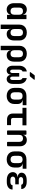

<svg xmlns="http://www.w3.org/2000/svg" viewBox="2198 -3022 1005 5440"><g transform="rotate(90 2700.0 -302.5)"><path d="M250.4 10Q170.2 10 120.3 -47Q70.4 -104.1 70.4 -200.4V-349.1Q70.4 -445.9 120.1 -503Q169.8 -560 250.4 -560Q323.7 -560 365.9 -513.6Q408.1 -467.3 408.1 -386.6L373.1 -450.9H401.9L398.1 -550H523.2V0H401V-99.1H373.1L408.1 -163.4Q408.1 -82.3 365.9 -36.2Q323.7 10 250.4 10ZM296.8 -98.4Q345.2 -98.4 371.7 -127.3Q398.1 -156.1 398.1 -208.8V-341.2Q398.1 -393.9 371.7 -422.7Q345.2 -451.6 296.8 -451.6Q249.2 -451.6 222.3 -424Q195.5 -396.4 195.5 -344.1V-205.9Q195.5 -154.1 222.3 -126.3Q249.2 -98.4 296.8 -98.4Z M677.6 180V-349.6Q677.6 -413.7 705.5 -461.2Q733.3 -508.7 784.1 -534.3Q834.9 -560 903 -560Q971.5 -560 1021.9 -534.3Q1072.3 -508.7 1099.9 -461.4Q1127.6 -414.1 1127.6 -349.6V-200.9Q1127.6 -136.7 1105.5 -89.2Q1083.4 -41.8 1043 -15.9Q1002.6 10 946.6 10Q879 10 839.4 -28.5Q799.8 -66.9 799.8 -134.2L827.7 -105H799L802.7 25.9V180ZM902.6 -98.4Q950.8 -98.4 976.6 -126.3Q1002.4 -154.1 1002.4 -205.9V-344.1Q1002.4 -396.4 976.6 -424Q950.8 -451.6 902.6 -451.6Q854.4 -451.6 828.5 -424Q802.7 -396.4 802.7 -344.1V-205.9Q802.7 -155 829.2 -126.7Q855.8 -98.4 902.6 -98.4Z M1277.6 180V-349.6Q1277.6 -413.7 1305.5 -461.2Q1333.3 -508.7 1384.1 -534.3Q1434.9 -560 1503 -560Q1571.5 -560 1621.9 -534.3Q1672.3 -508.7 1699.9 -461.4Q1727.6 -414.1 1727.6 -349.6V-200.9Q1727.6 -136.7 1705.5 -89.2Q1683.4 -41.8 1643 -15.9Q1602.6 10 1546.6 10Q1479 10 1439.4 -28.5Q1399.8 -66.9 1399.8 -134.2L1427.7 -105H1399L1402.7 25.9V180ZM1502.6 -98.4Q1550.8 -98.4 1576.6 -126.3Q1602.4 -154.1 1602.4 -205.9V-344.1Q1602.4 -396.4 1576.6 -424Q1550.8 -451.6 1502.6 -451.6Q1454.4 -451.6 1428.5 -424Q1402.7 -396.4 1402.7 -344.1V-205.9Q1402.7 -155 1429.2 -126.7Q1455.8 -98.4 1502.6 -98.4Z M1977.5 10Q1916.6 10 1879.4 -37.5Q1842.3 -84.9 1842.3 -163.3V-340.4Q1842.3 -430.3 1886.4 -489.3Q1930.6 -548.2 2004.9 -560V-438.7Q1980.5 -433.1 1966.8 -407.2Q1953 -381.3 1953 -342.9V-154.4Q1953 -123.9 1966.2 -106.1Q1979.4 -88.2 2002.2 -88.2Q2024.3 -88.2 2036.8 -106.1Q2049.3 -123.9 2049.3 -154.4V-345H2150.7V-154.4Q2150.7 -123.9 2163.2 -106.1Q2175.7 -88.2 2197.8 -88.2Q2221 -88.2 2234 -106.1Q2247 -123.9 2247 -154.4V-342.9Q2247 -380 2232.8 -405.3Q2218.6 -430.6 2193 -436.6V-557.9Q2268.6 -546.2 2313.1 -487.8Q2357.7 -429.5 2357.7 -340.4V-163.3Q2357.7 -84.9 2320.5 -37.5Q2283.3 10 2221.3 10Q2168.2 10 2134.6 -25.9Q2100.9 -61.8 2099.4 -120H2099.8Q2098.1 -61.8 2064.3 -25.9Q2030.6 10 1977.5 10ZM2041.1 -645Q2029.1 -645 2025.4 -652Q2021.7 -659 2028.7 -669L2107.1 -773Q2115.5 -785 2131.1 -785H2222.6Q2235.6 -785 2239.1 -778Q2242.6 -771 2234.6 -760.4L2149.2 -656.4Q2139.6 -645 2124.6 -645Z M2698.8 10Q2629.5 10 2578.2 -17.1Q2526.9 -44.2 2498.6 -92.6Q2470.4 -141.1 2470.4 -205.9V-334.1Q2470.4 -398.9 2498.6 -447.6Q2526.9 -496.2 2578.2 -523.1Q2629.5 -550 2698.8 -550H2961.2V-442.8H2813.9V-412.8L2780.1 -443.2Q2848.3 -443.2 2887.7 -404.2Q2927.1 -365.2 2927.1 -299V-205.9Q2927.1 -141.1 2898.9 -92.6Q2870.6 -44.2 2819.6 -17.1Q2768.6 10 2698.8 10ZM2698.8 -99.3Q2748.1 -99.3 2775.1 -127.5Q2802 -155.8 2802 -205.9V-334.1Q2802 -390.6 2775.1 -415.7Q2748.1 -440.7 2698.8 -440.7Q2649.9 -440.7 2622.7 -412.8Q2595.5 -384.8 2595.5 -334.1V-205.9Q2595.5 -155.8 2622.7 -127.5Q2649.9 -99.3 2698.8 -99.3Z M3365 0Q3287.6 0 3242.5 -44.5Q3197.4 -88.9 3197.4 -165.5V-437H3035.3V-550H3531.7V-437H3322.6V-168.4Q3322.6 -143.9 3336.1 -128.5Q3349.7 -113 3373.8 -113H3526.7V0Z M3696.8 0Q3676.8 0 3676.8 -20V-530Q3676.8 -550 3696.8 -550H3779Q3799 -550 3799 -530V-445H3832.6L3796 -415.8Q3796.6 -482 3837.7 -521Q3878.7 -560 3946.6 -560Q4027.8 -560 4076.5 -506.1Q4125.2 -452.1 4125.2 -361.2V-20Q4125.2 0 4105.2 0H4020.1Q4000.1 0 4000.1 -20V-345.8Q4000.1 -397.1 3973.9 -424.8Q3947.6 -452.4 3901.8 -452.4Q3855.2 -452.4 3828.5 -424.1Q3801.9 -395.9 3801.9 -344.1V-20Q3801.9 0 3781.9 0Z M4498.8 10Q4429.5 10 4378.2 -17.1Q4326.9 -44.2 4298.6 -92.6Q4270.4 -141.1 4270.4 -205.9V-334.1Q4270.4 -398.9 4298.6 -447.6Q4326.9 -496.2 4378.2 -523.1Q4429.5 -550 4498.8 -550H4761.2V-442.8H4613.9V-412.8L4580.1 -443.2Q4648.3 -443.2 4687.7 -404.2Q4727.1 -365.2 4727.1 -299V-205.9Q4727.1 -141.1 4698.9 -92.6Q4670.6 -44.2 4619.6 -17.1Q4568.6 10 4498.8 10ZM4498.8 -99.3Q4548.1 -99.3 4575.1 -127.5Q4602 -155.8 4602 -205.9V-334.1Q4602 -390.6 4575.1 -415.7Q4548.1 -440.7 4498.8 -440.7Q4449.9 -440.7 4422.7 -412.8Q4395.5 -384.8 4395.5 -334.1V-205.9Q4395.5 -155.8 4422.7 -127.5Q4449.9 -99.3 4498.8 -99.3Z M5139.3 7H5075.1Q5009.8 7 4960.7 -13.9Q4911.5 -34.8 4884.5 -72.9Q4857.4 -111.1 4857.4 -161.1Q4857.4 -219.3 4894 -256.8Q4930.5 -294.2 4992.2 -296.4V-302.2Q4939.3 -305 4906.3 -335.9Q4873.4 -366.8 4873.4 -413.4Q4873.4 -457.7 4899.4 -489.7Q4925.5 -521.7 4972.5 -539.3Q5019.5 -557 5081.8 -557H5131.8Q5225.9 -557 5281 -515.3Q5336.1 -473.6 5336.6 -402.7H5214.4Q5214 -427.6 5191.6 -442.3Q5169.3 -456.9 5131.8 -456.9H5081.8Q5042.9 -456.9 5019.7 -440.2Q4996.6 -423.5 4996.6 -394.4Q4996.6 -366 5019.2 -349.1Q5041.7 -332.2 5079.9 -332.2H5203.3V-233.1H5075.1Q5033.1 -233.1 5008.7 -214.6Q4984.2 -196.1 4984.2 -163.9Q4984.2 -131.9 5008.7 -113.5Q5033.1 -95.1 5075.1 -95.1H5139.3Q5180.1 -95.1 5204.2 -111.7Q5228.3 -128.3 5228.3 -156.3H5350.5Q5350.5 -80.9 5293.4 -37Q5236.3 7 5139.3 7Z"/></g></svg>

Font: Pitagon Sans Mono
Style: Regular
Weight: 400
Monospace: yes
Designer: Travis Tran
Foundry: Pitagon
Version: Version 1.001;gftools[0.9.26]